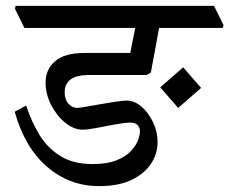

<svg xmlns="http://www.w3.org/2000/svg" viewBox="-20 -640 780 653"><path d="M317 -7Q217 -7 140.5 -72.5Q64 -138 30 -260L69 -281Q86 -228 113.5 -182.5Q141 -137 185 -109.5Q229 -82 295 -82Q344 -82 375.5 -94.5Q407 -107 424.5 -125.5Q442 -144 449 -162.5Q456 -181 456 -194Q456 -206 448 -214.5Q440 -223 424 -223Q405 -223 372.5 -217Q340 -211 309 -205Q278 -199 261 -199Q231 -199 202 -222.5Q173 -246 154 -283Q135 -320 135 -359Q135 -404 167.5 -432Q200 -460 269 -460H423L440 -545H63L31 -610L33 -620H708L740 -555L738 -545H521Q514 -507 506.5 -465.5Q499 -424 493 -393L479 -385H283Q200 -385 200 -326Q200 -301 213 -287Q226 -273 242 -273Q251 -273 272.5 -277Q294 -281 321 -285.5Q348 -290 372.5 -294Q397 -298 411 -298Q437 -298 461 -277.5Q485 -257 500.5 -224.5Q516 -192 516 -157Q516 -117 493.5 -83Q471 -49 427 -28Q383 -7 317 -7ZM664 -341 586 -273 525 -343 603 -411Z"/></svg>

Font: Tiro Devanagari Hindi
Style: Italic
Weight: 400
Italic angle: -11°
Designer: Devanagari: John Hudson & Fiona Ross, assisted by Paul Hanslow. Latin: John Hudson with Paul Hanslow, assisted by Kaja S
Foundry: Tiro Typeworks Ltd.
Version: Version 1.52